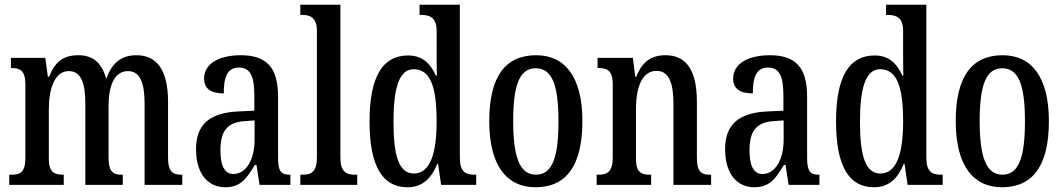

<svg xmlns="http://www.w3.org/2000/svg" viewBox="-20 -780 4486 810"><path d="M19 0H249V-43H247C212 -43 186 -51 186 -110V-319C186 -404 210 -480 270 -480C322 -480 340 -430 340 -343V0H498V-43H495C460 -43 438 -52 438 -115V-332C438 -411 459 -480 520 -480C571 -480 590 -430 590 -343V0H749V-43H747C711 -43 689 -52 689 -115V-350C689 -487 640 -547 556 -547C498 -547 455 -521 430 -451H427C407 -522 365 -547 311 -547C249 -547 212 -521 187 -456H182L171 -536H26V-493H28C63 -493 87 -484 87 -425V-115C87 -52 65 -43 29 -43H19Z M930 10C996 10 1021 -28 1055 -84H1062L1075 0H1205V-43H1202C1165 -43 1153 -59 1153 -115V-373C1153 -500 1100 -547 996 -547C904 -547 841 -511 841 -449C841 -407 868 -386 924 -386C924 -452 937 -495 988 -495C1042 -495 1053 -448 1053 -373V-313L988 -310C867 -305 807 -257 807 -151C807 -41 862 10 930 10ZM964 -46C926 -46 910 -84 910 -145C910 -223 935 -264 1012 -269L1054 -272V-191C1054 -107 1019 -46 964 -46Z M1247 0H1487V-43H1478C1440 -43 1416 -55 1416 -117V-760H1247V-717H1257C1285 -717 1317 -708 1317 -650V-117C1317 -55 1294 -43 1257 -43H1247Z M1699 10C1763 10 1800 -28 1825 -89H1828L1841 0H1989V-43H1982C1944 -43 1920 -55 1920 -115V-760H1750V-717H1756C1792 -717 1822 -708 1822 -649V-567C1822 -530 1822 -492 1823 -461H1819C1796 -511 1763 -546 1702 -546C1596 -546 1539 -460 1539 -267C1539 -75 1596 10 1699 10ZM1726 -48C1664 -48 1640 -120 1640 -266C1640 -409 1664 -488 1725 -488C1798 -488 1822 -409 1822 -267C1822 -133 1795 -48 1726 -48Z M2239 10C2369 10 2437 -81 2437 -269C2437 -456 2363 -547 2242 -547C2111 -547 2044 -456 2044 -269C2044 -81 2118 10 2239 10ZM2241 -43C2171 -43 2145 -121 2145 -269C2145 -417 2170 -492 2240 -492C2311 -492 2336 -417 2336 -269C2336 -121 2312 -43 2241 -43Z M2497 0H2727V-43H2722C2687 -43 2663 -51 2663 -110V-319C2663 -402 2684 -481 2750 -481C2803 -481 2821 -428 2821 -343V0H2980V-43H2976C2941 -43 2920 -52 2920 -115V-350C2920 -487 2873 -547 2788 -547C2728 -547 2690 -521 2664 -456H2660L2650 -536H2501V-493H2505C2540 -493 2565 -484 2565 -425V-115C2565 -52 2539 -43 2503 -43H2497Z M3162 10C3228 10 3253 -28 3287 -84H3294L3307 0H3437V-43H3434C3397 -43 3385 -59 3385 -115V-373C3385 -500 3332 -547 3228 -547C3136 -547 3073 -511 3073 -449C3073 -407 3100 -386 3156 -386C3156 -452 3169 -495 3220 -495C3274 -495 3285 -448 3285 -373V-313L3220 -310C3099 -305 3039 -257 3039 -151C3039 -41 3094 10 3162 10ZM3196 -46C3158 -46 3142 -84 3142 -145C3142 -223 3167 -264 3244 -269L3286 -272V-191C3286 -107 3251 -46 3196 -46Z M3667 10C3731 10 3768 -28 3793 -89H3796L3809 0H3957V-43H3950C3912 -43 3888 -55 3888 -115V-760H3718V-717H3724C3760 -717 3790 -708 3790 -649V-567C3790 -530 3790 -492 3791 -461H3787C3764 -511 3731 -546 3670 -546C3564 -546 3507 -460 3507 -267C3507 -75 3564 10 3667 10ZM3694 -48C3632 -48 3608 -120 3608 -266C3608 -409 3632 -488 3693 -488C3766 -488 3790 -409 3790 -267C3790 -133 3763 -48 3694 -48Z M4207 10C4337 10 4405 -81 4405 -269C4405 -456 4331 -547 4210 -547C4079 -547 4012 -456 4012 -269C4012 -81 4086 10 4207 10ZM4209 -43C4139 -43 4113 -121 4113 -269C4113 -417 4138 -492 4208 -492C4279 -492 4304 -417 4304 -269C4304 -121 4280 -43 4209 -43Z"/></svg>

Font: Noto Serif Ethiopic ExtraCondensed Medium
Style: Regular
Weight: 500
Width: 2
Designer: Monotype Design Team
Foundry: Monotype Imaging Inc.
Version: Version 2.102